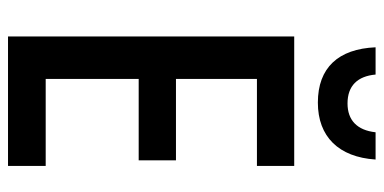

<svg xmlns="http://www.w3.org/2000/svg" viewBox="-259 -698 957 479"><g transform="rotate(90 219.5 -458.5)"><path d="M236 -773C321 -773 372 -825 378 -917H310C305 -871 280 -847 238 -847C194 -847 170 -872 166 -917H98C102 -824 149 -773 236 -773ZM71 0H394V-94H177V-326H380V-419H177V-621H394V-714H71Z"/></g></svg>

Font: Kathrein 67 Medium Condensed
Style: Regular
Weight: 500
Width: 3
Designer: Lazydogs Typefoundry, based on Open Sans by Ascender Corporation
Foundry: Lazydogs Typefoundry
Version: Version 1.003;PS 001.003;hotconv 1.0.88;makeotf.lib2.5.64775